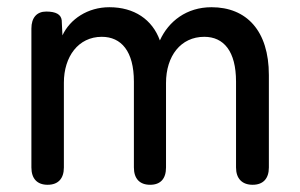

<svg xmlns="http://www.w3.org/2000/svg" viewBox="-20 -512 832 532"><path d="M112 0C141 0 157 -17 157 -48V-283C157 -355 197 -410 262 -410C316 -410 351 -370 351 -286V-48C351 -17 367 0 396 0C425 0 440 -17 440 -48V-282C440 -357 481 -410 546 -410C600 -410 634 -370 634 -286V-48C634 -17 651 0 680 0C709 0 725 -17 725 -48V-304C725 -427 663 -492 566 -492C497 -492 447 -453 423 -400C402 -458 352 -492 283 -492C223 -492 174 -459 153 -414L151 -456C149 -472 135 -480 108 -480C82 -480 67 -463 67 -433V-48C67 -17 83 0 112 0Z"/></svg>

Font: 寒蝉半圆体
Style: Regular
Weight: 400
Designer: Yoshimichi Ohira & Warren
Foundry: ChillType
Version: Version 1.800;Glyphs 3.1.1 (3135)